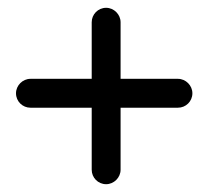

<svg xmlns="http://www.w3.org/2000/svg" viewBox="-20 -460 527 492"><path d="M252 12C272 12 289 -5 289 -25V-184H436C456 -184 473 -200 473 -221C473 -241 456 -258 436 -258H289V-403C289 -423 272 -440 252 -440C231 -440 215 -423 215 -403V-258H58C38 -258 21 -241 21 -221C21 -200 38 -184 58 -184H215V-25C215 -5 231 12 252 12Z"/></svg>

Font: LS
Style: Regular
Weight: 400
Designer: BSozoo
Foundry: BSozoo
Version: Version 001.000